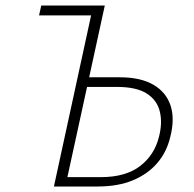

<svg xmlns="http://www.w3.org/2000/svg" viewBox="-20 -678 707 698"><path d="M176 0 319 -658H361L225 -34H346Q437 -34 489.5 -74.5Q542 -115 558 -181Q571 -231 561 -272.5Q551 -314 513.5 -338Q476 -362 405 -362H280L285 -397H416Q491 -397 537.5 -370Q584 -343 600 -294.5Q616 -246 599 -180Q586 -125 551.5 -85Q517 -45 463 -22.5Q409 0 335 0ZM122 -622 130 -658H335L328 -622Z"/></svg>

Font: Ysabeau Infant ExtraLight
Style: Italic
Weight: 250
Italic angle: -12°
Designer: Christian Thalmann (Catharsis Fonts)
Version: Version 2.001;gftools[0.9.30]; featfreeze: ss01,ss02,lnum